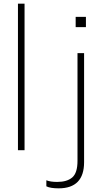

<svg xmlns="http://www.w3.org/2000/svg" viewBox="-20 -820 557 1048"><path d="M300 208Q255 208 233 197V164Q255 173 292 173Q346 173 374.5 148.5Q403 124 403 58V-530H439V65Q439 208 300 208ZM449 -672H393V-728H449ZM114 0H78V-800H114Z"/></svg>

Font: Tanohe Sans ExtraLight
Style: Regular
Weight: 250
Designer: Village Type and Design LLC & Cristiano Sobral
Foundry: Cooper Hewitt Smithsonian Design Museum
Version: Version 1.00;September 29, 2021;FontCreator 13.0.0.2655 64-b